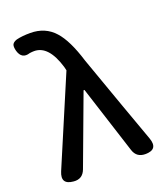

<svg xmlns="http://www.w3.org/2000/svg" viewBox="-148 -910 872 1015"><g transform="rotate(-20 288.0 -402.0)"><path d="M90 6Q18 0 46 -67L255 -559L250 -580Q210 -713 129 -713Q118 -713 104 -711Q55 -695 40 -747Q34 -770 38 -782Q43 -795 64 -802Q96 -810 142 -810Q226 -810 278 -752Q327 -698 365 -574L467 -287L545 -70Q570 0 496 0Q447 0 432 -46L309 -429H304L158 -37Q140 11 90 6Z"/></g></svg>

Font: GenSenRounded JP M
Style: Regular
Weight: 500
Version: Version 1.501;PS 1;hotconv 16.6.51;makeotf.lib2.5.65220